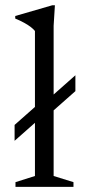

<svg xmlns="http://www.w3.org/2000/svg" viewBox="-20 -730 342 750"><path d="M136 -267.5 37 -180V-242L136 -329.5L171 -344.5L274.5 -436V-374L171 -282.5ZM189.5 -42.5 267 -18.5V0H40.5V-18.5L116.5 -42.5V-609Q110 -617 99.5 -625Q89 -633 74 -641.2Q59 -649.5 39.5 -657.5V-667.5L184.5 -709.5H194.5L189.5 -629.5Z"/></svg>

Font: Newsreader 16pt
Style: Regular
Weight: 400
Designer: Hugues Gentile
Foundry: Production Type
Version: Version 1.003